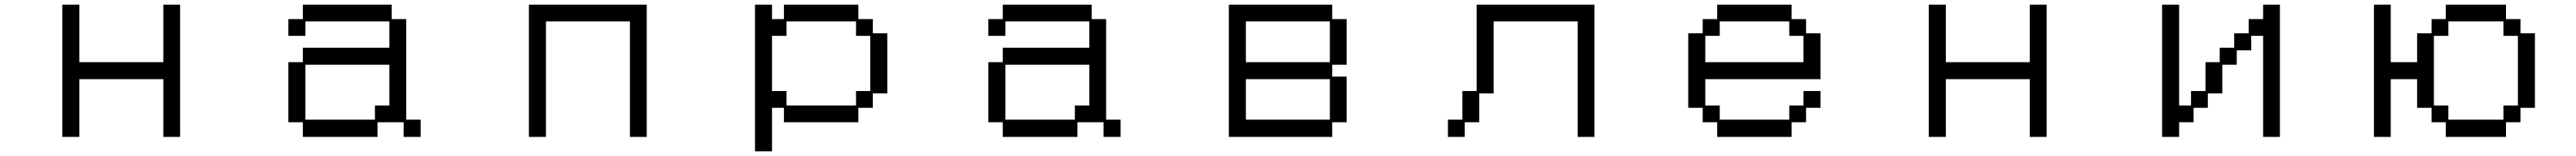

<svg xmlns="http://www.w3.org/2000/svg" viewBox="-20 -560 11040 670"><path d="M247 -540H320V-293H680V-540H752V28H680V-220H320V28H247Z M1216 -293H1278V-355H1649V-468H1289V-406H1216V-478H1278V-540H1659V-478H1721V-46H1783V28H1710V-35H1598V28H1278V-35H1216ZM1587 -46V-107H1649V-282H1289V-46Z M2247 -540H2752V28H2680V-468H2320V28H2247Z M3216 -540H3289V-478H3340V-540H3659V-478H3721V-417H3783V-159H3721V-97H3659V-35H3340V-97H3289V90H3216ZM3351 -169V-107H3649V-169H3710V-406H3649V-468H3351V-406H3289V-169Z M4216 -293H4278V-355H4649V-468H4289V-406H4216V-478H4278V-540H4659V-478H4721V-46H4783V28H4710V-35H4598V28H4278V-35H4216ZM4587 -46V-107H4649V-282H4289V-46Z M5247 -540H5690V-478H5752V-282H5690V-231H5752V-35H5690V28H5247ZM5680 -293V-468H5320V-293ZM5680 -46V-220H5320V-46Z M6186 -46H6248V-169H6309V-540H6814V28H6742V-468H6382V-159H6320V-35H6258V28H6186Z M7216 -417H7278V-478H7340V-540H7659V-478H7721V-417H7783V-220H7289V-107H7351V-46H7649V-107H7710V-169H7783V-97H7721V-35H7659V28H7340V-35H7278V-97H7216ZM7710 -293V-406H7649V-468H7351V-406H7289V-293Z M8247 -540H8320V-293H8680V-540H8752V28H8680V-220H8320V28H8247Z M9247 -540H9320V-107H9371V-169H9433V-293H9494V-355H9556V-417H9618V-478H9680V-540H9752V28H9680V-406H9629V-344H9567V-282H9505V-159H9443V-97H9382V-35H9320V28H9247Z M10155 -540H10227V-293H10340V-417H10402V-478H10463V-540H10721V-478H10783V-417H10845V-97H10783V-35H10721V28H10463V-35H10402V-97H10340V-220H10227V28H10155ZM10474 -107V-46H10710V-107H10772V-406H10710V-468H10474V-406H10412V-107Z"/></svg>

Font: DotGothic16
Style: Regular
Weight: 400
Designer: Fontworks Inc.
Foundry: Fontworks Inc.
Version: Version 1.100